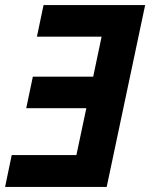

<svg xmlns="http://www.w3.org/2000/svg" viewBox="-23 -734 590 754"><path d="M-3 0 23 -125H277L316 -309H80L106 -433H343L376 -590H122L148 -714H547L396 0Z"/></svg>

Font: BC Sans
Style: Bold Italic
Weight: 700
Italic angle: -12°
Designer: Monotype Design Team
Province of B.C.
Foundry: Monotype Imaging Inc.
Version: Version 2.000;GOOG;noto-source:20170915:90ef993387c0